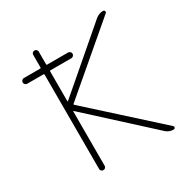

<svg xmlns="http://www.w3.org/2000/svg" viewBox="-166 -899 995 1021"><g transform="rotate(-30 331.0 -388.0)"><path d="M58.6 -621.1Q51.8 -621.1 46.4 -626.5Q41 -631.8 41 -638.7Q41 -645.5 46.4 -650.9Q51.8 -656.2 58.6 -656.2H158.2Q163.1 -656.2 163.1 -660.2V-738.3Q163.1 -745.1 168 -750Q172.9 -754.9 180.2 -754.9Q187.5 -754.9 192.4 -750Q197.3 -745.1 197.3 -738.3V-660.2Q197.3 -656.2 201.2 -656.2H330.1Q336.9 -656.2 342.3 -650.9Q347.7 -645.5 347.7 -638.7Q347.7 -631.8 342.3 -626.5Q336.9 -621.1 330.1 -621.1H201.2Q197.3 -621.1 197.3 -617.2V-433.6Q197.3 -432.6 198.2 -432.1Q199.2 -431.6 200.2 -432.6L554.7 -737.3Q575.2 -754.9 601.6 -754.9Q608.4 -754.9 610.8 -748Q613.3 -741.2 608.4 -737.3L218.8 -405.3Q215.8 -402.3 218.8 -399.4L618.2 -38.1Q622.1 -35.2 622.1 -31.2Q622.1 -29.3 621.1 -27.3Q618.2 -20.5 611.3 -20.5Q585 -20.5 565.4 -38.1L200.2 -372.1Q199.2 -373 198.2 -372.6Q197.3 -372.1 197.3 -371.1V-37.1Q197.3 -30.3 192.4 -25.4Q187.5 -20.5 180.2 -20.5Q172.9 -20.5 168 -25.4Q163.1 -30.3 163.1 -37.1V-617.2Q163.1 -621.1 158.2 -621.1Z"/></g></svg>

Font: Gen Jyuu Gothic ExtraLight
Style: Regular
Weight: 100
Designer: [Source Han Sans]
Ryoko NISHIZUKA  (kana & ideographs); Paul D. Hunt (Latin, Greek & Cyrillic); Wenlong ZHANG  (bopomofo
Version: Version 1.002.20150607